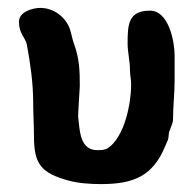

<svg xmlns="http://www.w3.org/2000/svg" viewBox="-20 -597 462 486"><path d="M360 -570C305 -570 303 -536 303 -487C303 -465 309 -442 309 -419C309 -407 312 -395 312 -383C312 -337 296 -251 253 -222C245 -217 235 -217 226 -217C182 -217 182 -267 178 -299C177 -308 182 -371 182 -379C182 -419 181 -449 167 -487C163 -498 161 -511 157 -523C146 -555 115 -577 82 -577C62 -577 28 -567 28 -542C28 -511 44 -503 48 -484C57 -435 64 -387 64 -337C64 -308 66 -280 66 -251C66 -181 85 -159 153 -140C179 -133 209 -131 236 -131C319 -131 368 -152 399 -229C403 -238 407 -245 407 -255C407 -268 418 -281 418 -295C418 -328 422 -360 422 -393V-457C422 -492 407 -570 360 -570Z"/></svg>

Font: ChillLongCangKaiShu ExtraBold
Style: Regular
Weight: 800
Version: Version 3.500;Glyphs 3.1.1 (3135)